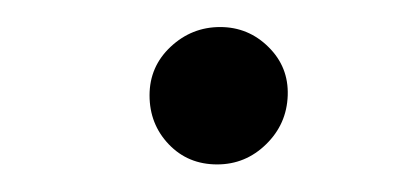

<svg xmlns="http://www.w3.org/2000/svg" viewBox="-20 -389 308 142"><path d="M140.6 -267.4Q119 -267.4 104.8 -282.3Q90.6 -297.2 90.6 -318.5Q90.6 -339.8 106.2 -354.4Q121.8 -369 142.8 -369Q163.7 -369 178.6 -354.2Q193.5 -339.5 192.8 -318.5Q192.1 -297.2 176.8 -282.3Q161.6 -267.4 140.6 -267.4Z"/></svg>

Font: Inter Light  BETA
Style: Italic
Weight: 300
Italic angle: 9.39999°
Designer: Rasmus Andersson
Foundry: rsms
Version: Version 3.011;git-f93a4a705